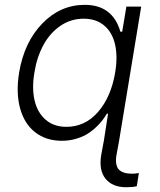

<svg xmlns="http://www.w3.org/2000/svg" viewBox="-20 -573 663 797"><path d="M503.9 204.2Q447.1 204.2 418.5 169.4Q389.9 134.6 399.9 72.1L410.2 15.3H410.5L428.6 -101.2H423.7Q413.7 -84.5 402.2 -70Q390.6 -55.4 373.4 -40Q356.2 -24.5 336.8 -13.7Q317.5 -2.8 291.5 4.3Q265.6 11.4 237.2 11.4Q171.2 11.4 126.1 -23.8Q81 -58.9 63.4 -123.4Q45.8 -187.9 59.3 -271.3Q80.3 -397.7 155.4 -475.3Q230.5 -552.9 331.7 -552.9Q447.4 -552.9 479.8 -441.4H487.2L504.6 -545.5H566.1L473.7 15.3L463.4 71Q456.7 112.9 473.2 130.5Q489.7 148.1 528.1 148.1Q541.5 148.1 556.5 145.2L547.9 199.9Q532.3 204.2 503.9 204.2ZM255.7 -46.5Q333.5 -46.5 387.4 -108.8Q441.4 -171.2 458.1 -272.4Q469.1 -338.1 457.7 -388.1Q446.4 -438.2 412.8 -466.8Q379.3 -495.4 327.1 -495.4Q273.8 -495.4 230.5 -465.6Q187.1 -435.7 160.2 -386Q133.2 -336.3 122.9 -272.4Q111.9 -208.5 123.2 -157.7Q134.6 -106.9 168.7 -76.7Q202.8 -46.5 255.7 -46.5Z"/></svg>

Font: Karasuma Gothic
Style: Light Italic
Weight: 300
Italic angle: 9.39998°
Designer: Rasmus Andersson / Ryoko Nishizuka
Foundry: rsms
Version: Version 1.00